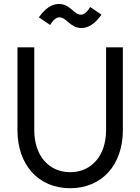

<svg xmlns="http://www.w3.org/2000/svg" viewBox="-20 -949 718 982"><path d="M338.9 13.7C501 13.7 608.4 -105.5 608.4 -283.2V-707H522.5V-283.2C522.5 -154.3 449.2 -68.4 338.9 -68.4C228.5 -68.4 155.3 -154.3 155.3 -283.2V-707H69.3V-283.2C69.3 -105.5 176.8 13.7 338.9 13.7ZM396.5 -805.7C431.6 -805.7 465.8 -827.1 499 -874L441.4 -913.1C424.8 -886.7 410.2 -874 393.6 -874C357.4 -874 338.9 -928.7 281.2 -928.7C246.1 -928.7 212.9 -908.2 178.7 -860.4L236.3 -821.3C252.9 -847.7 267.6 -860.4 284.2 -860.4C320.3 -860.4 338.9 -805.7 396.5 -805.7Z"/></svg>

Font: Wanted Sans
Style: Regular
Weight: 400
Designer: Original Design by Kil Hyung-jin and Kang Hanbin, Wanted Lab, Inc; Hangeul from Source Han Sans by Jang Soo-young and Ka
Foundry: Wanted Lab, Inc.
Version: Version 1.001;Glyphs 3.2 (3227)